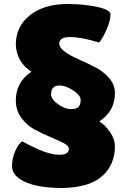

<svg xmlns="http://www.w3.org/2000/svg" viewBox="-20 -730 657 959"><path d="M91 -24Q120 -7 176.5 18Q233 43 278.5 43Q324 43 324 13Q324 -2 296.5 -16Q269 -30 230.5 -46Q192 -62 153 -83Q114 -104 86.5 -141.5Q59 -179 59 -228Q59 -320 137 -372Q63 -419 59 -507Q59 -598 129.5 -654Q200 -710 318 -710Q396 -710 463 -696Q530 -682 532 -659Q532 -623 508 -573Q484 -523 474 -518Q384 -545 330 -545Q276 -545 276 -512Q276 -476 374 -433Q415 -415 456 -394Q497 -373 525.5 -339.5Q554 -306 554 -266Q554 -174 476 -124Q507 -104 530.5 -69Q554 -34 554 0Q554 93 490 150Q426 207 290 209Q146 209 79 164Q40 137 40 99.5Q40 62 56 25Q72 -12 91 -24ZM278 -303Q235 -303 235 -260Q235 -234 270 -209.5Q305 -185 333.5 -185Q362 -185 372.5 -196.5Q383 -208 383 -231Q383 -254 345.5 -278.5Q308 -303 278 -303Z"/></svg>

Font: Lilita One
Style: Regular
Weight: 400
Designer: Juan Montoreano
Foundry: Juan Montoreano
Version: Version 1.002